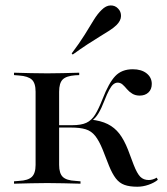

<svg xmlns="http://www.w3.org/2000/svg" viewBox="-20 -686 622 717"><path d="M112.9 -207.3V-343.5Q112.9 -375.8 98.8 -388.7Q84.7 -401.6 51.6 -404L32.3 -405.6V-414.5Q66.9 -413.7 95.6 -412.9Q124.2 -412.1 156.5 -412.1Q187.1 -412.1 214.9 -412.9Q242.7 -413.7 275.8 -414.5V-405.6L260.5 -404.8Q227.4 -402.4 214.1 -389.1Q200.8 -375.8 200.8 -343.5V-207.3ZM156.5 -2.4Q124.2 -2.4 95.6 -1.6Q66.9 -0.8 32.3 0V-8.9L51.6 -10.5Q84.7 -12.1 98.8 -25.4Q112.9 -38.7 112.9 -70.2V-207.3H200.8V-70.2Q200.8 -38.7 214.5 -25.4Q228.2 -12.1 262.1 -10.5L280.6 -8.9V0Q246.8 -0.8 217.7 -1.6Q188.7 -2.4 156.5 -2.4ZM492.7 11.3Q463.7 11.3 444.8 4.4Q425.8 -2.4 412.5 -19.8Q399.2 -37.1 387.1 -66.9L363.7 -126.6Q350 -160.5 335.5 -178.6Q321 -196.8 300 -203.2Q279 -209.7 244.4 -209.7H194.4V-218.5H250Q283.1 -218.5 302.4 -227.4Q321.8 -236.3 335.1 -257.7Q348.4 -279 362.9 -316.1Q386.3 -376.6 410.5 -402Q434.7 -427.4 475.8 -427.4Q508.1 -427.4 527.4 -412.1Q546.8 -396.8 546.8 -372.6Q546.8 -352.4 534.3 -340.7Q521.8 -329 501.6 -329Q485.5 -329 473.8 -336.3Q462.1 -343.5 454 -353.2Q446 -362.9 437.9 -370.2Q429.8 -377.4 419.4 -377.4Q411.3 -377.4 403.6 -371.4Q396 -365.3 387.9 -350.4Q379.8 -335.5 369.4 -308.9Q358.9 -281.5 348 -263.3Q337.1 -245.2 323.4 -235.5L318.5 -239.5Q356.5 -235.5 382.3 -222.6Q408.1 -209.7 425.8 -186.7Q443.5 -163.7 458.1 -126.6L479 -71Q491.9 -37.9 504 -25.8Q516.1 -13.7 535.5 -13.7Q550 -13.7 565.3 -22.6L569.4 -14.5Q555.6 -3.2 534.7 4Q513.7 11.3 492.7 11.3ZM251.6 -482.3 247.6 -486.3Q277.4 -525.8 296.4 -556.5Q315.3 -587.1 329.8 -610.9Q344.4 -634.7 359.7 -649.2Q375.8 -665.3 392.7 -665.7Q409.7 -666.1 421 -654Q432.3 -642.7 431.9 -625.8Q431.5 -608.9 415.3 -592.7Q404.8 -582.3 389.1 -572.2Q373.4 -562.1 352.8 -549.6Q332.3 -537.1 306.9 -520.6Q281.5 -504 251.6 -482.3Z"/></svg>

Font: Playfair 144pt SemiExpanded Medium
Style: Regular
Weight: 500
Width: 6
Designer: Claus Eggers Sørensen
Foundry: Claus Eggers Sørensen
Version: Version 2.203